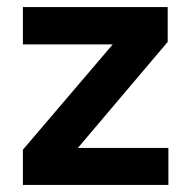

<svg xmlns="http://www.w3.org/2000/svg" viewBox="-20 -526 545 545"><path d="M45 -1V-101L300 -400H45V-506H456V-407L201 -106H458V-1Z"/></svg>

Font: Inclusive Sans SemiBold
Style: Regular
Weight: 600
Designer: Olivia King
Foundry: Olivia King
Version: Version 2.004